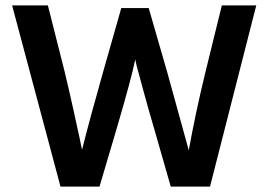

<svg xmlns="http://www.w3.org/2000/svg" viewBox="-20 -694 998 714"><path d="M350 0H205L25 -674H158L221 -425Q237 -358 253 -286Q269 -214 277 -176L285 -137Q317 -263 363 -425L431 -664H533L602 -425L682 -135Q707 -274 744 -426L805 -674H933L761 0H615L554 -213Q529 -298 511.5 -363Q494 -428 488 -450L483 -473Q469 -403 413 -213Z"/></svg>

Font: Hind Madurai SemiBold
Style: Regular
Weight: 600
Designer: Jyotish Sonowal
Foundry: Indian Type Foundry
Version: Version 1.001;PS 1.0;hotconv 1.0.86;makeotf.lib2.5.63406; tt